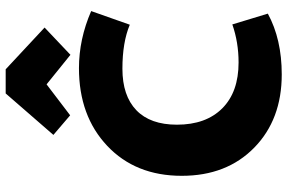

<svg xmlns="http://www.w3.org/2000/svg" viewBox="-188 -814 1012 676"><g transform="rotate(-90 318.0 -476.0)"><path d="M250 -735 181 -794 327 -962H412L559 -825L463 -734L359 -818ZM394 10Q235 10 136 -87Q37 -184 37 -342Q37 -505 142.5 -604.5Q248 -704 416 -704Q518 -704 617 -661L569 -525Q507 -551 414 -551Q319 -551 268 -502Q217 -453 217 -359Q217 -257 274.5 -199.5Q332 -142 436 -142Q507 -142 570 -164L608 -39Q518 10 394 10Z"/></g></svg>

Font: Cantarell Extra Bold
Style: Regular
Weight: 800
Designer: Dave Crossland, Nikolaus Waxweiler, Florian Fecher, Jacques Le Bailly, Eben Sorkin, Alexei Vanyashin, Alexios Zavras, Em
Version: Version 0.303